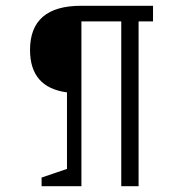

<svg xmlns="http://www.w3.org/2000/svg" viewBox="-20 -645 644 665"><path d="M212 -60V-325Q84 -342 84 -472Q84 -625 261 -625H510V-571H460V0H400V-571H262V0H124V-30Z"/></svg>

Font: Changa ExtraLight
Style: Regular
Weight: 275
Designer: Eduardo Rodriguez Tunni
Foundry: Eduardo Rodriguez Tunni
Version: Version 2.002; ttfautohint (v1.5) -l 8 -r 50 -G 200 -x 14 -H